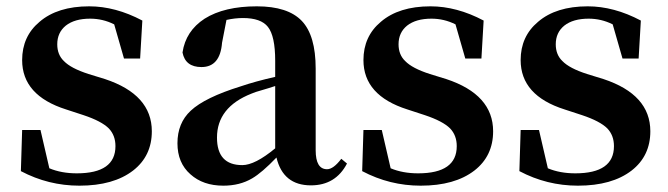

<svg xmlns="http://www.w3.org/2000/svg" viewBox="-20 -571 2113 607"><path d="M312 -321Q460 -272 460 -156Q460 -78 401 -32Q339 16 231 16Q133 16 46 -30L50 -160H108L136 -39Q174 -23 223 -23Q345 -23 345 -109Q345 -143 324 -165Q301 -188 244 -207L189 -225Q50 -269 50 -381Q50 -456 105 -502Q162 -551 262 -551Q345 -551 430 -506L423 -386H372L341 -494Q305 -512 265 -512Q216 -512 188 -490Q161 -468 161 -431Q161 -398 182 -378Q204 -355 260 -337Z M850 -299 828 -292 808 -286Q786 -280 775 -275Q666 -232 666 -136Q666 -49 746 -49Q786 -49 850 -102ZM1077 -54Q1041 15 963 15Q875 15 854 -73Q808 -25 777 -7Q738 16 686 16Q622 16 582 -20Q541 -56 541 -118Q541 -182 583 -221Q628 -263 741 -298Q788 -314 850 -328V-379Q850 -457 827 -486Q805 -514 748 -514Q723 -514 696 -508L682 -436Q676 -359 617 -359Q566 -359 557 -405Q567 -473 627 -512Q689 -551 792 -551Q890 -551 934 -505Q978 -459 978 -354V-96Q978 -36 1014 -36Q1034 -36 1059 -69Z M1391 -321Q1539 -272 1539 -156Q1539 -78 1480 -32Q1418 16 1310 16Q1212 16 1125 -30L1129 -160H1187L1215 -39Q1253 -23 1302 -23Q1424 -23 1424 -109Q1424 -143 1403 -165Q1380 -188 1323 -207L1268 -225Q1129 -269 1129 -381Q1129 -456 1184 -502Q1241 -551 1341 -551Q1424 -551 1509 -506L1502 -386H1451L1420 -494Q1384 -512 1344 -512Q1295 -512 1267 -490Q1240 -468 1240 -431Q1240 -398 1261 -378Q1283 -355 1339 -337Z M1888 -321Q2036 -272 2036 -156Q2036 -78 1977 -32Q1915 16 1807 16Q1709 16 1622 -30L1626 -160H1684L1712 -39Q1750 -23 1799 -23Q1921 -23 1921 -109Q1921 -143 1900 -165Q1877 -188 1820 -207L1765 -225Q1626 -269 1626 -381Q1626 -456 1681 -502Q1738 -551 1838 -551Q1921 -551 2006 -506L1999 -386H1948L1917 -494Q1881 -512 1841 -512Q1792 -512 1764 -490Q1737 -468 1737 -431Q1737 -398 1758 -378Q1780 -355 1836 -337Z"/></svg>

Font: `n[OS CN
Style: <[WOS[P|ûg*[NI>           
Weight: 700
Designer: Ryoko NISHIZUKA ¬âXZm¬º[P (kana & ideographs); Frank Grie√ühammer (Latin, Greek & Cyrillic); Wenlong ZHANG _ e¬á¬ü¬ô (b
Foundry: Adobe Systems Incorporated
Version: Version 1.00 April 7, 2017, initial release